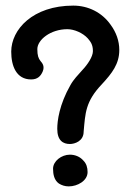

<svg xmlns="http://www.w3.org/2000/svg" viewBox="-20 -659 481 684"><path d="M374 -571C343 -615 294 -639 241 -639C97 -639 20 -554 20 -475C20 -424 38 -376 91 -376C114 -376 125 -388 132 -404C140 -423 131 -434 124 -442C117 -451 113 -461 113 -484C113 -517 160 -555 220 -555C244 -555 275 -542 293 -522C302 -511 311 -501 311 -477C311 -457 292 -429 273 -409C258 -392 242 -376 231 -356C191 -286 184 -228 184 -200C184 -158 205 -146 229 -146C246 -146 278 -156 278 -190C284 -256 284 -297 343 -359C379 -398 405 -431 405 -481C405 -513 394 -544 374 -571ZM229 -108C199 -108 169 -85 169 -58C169 -38 173 -17 190 -5C200 1 211 5 225 5C256 5 292 -15 292 -46C292 -62 288 -76 277 -87C265 -101 247 -108 229 -108Z"/></svg>

Font: Itim
Style: Regular
Weight: 400
Designer: CadsonDemak Team
Foundry: Pablo Impallari
Version: Version 1.002;PS 001.002;hotconv 1.0.88;makeotf.lib2.5.64775